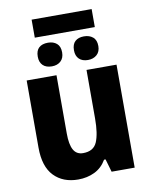

<svg xmlns="http://www.w3.org/2000/svg" viewBox="-94 -928 796 1008"><g transform="rotate(-10 304.0 -424.5)"><path d="M465 -859V-763H145V-859ZM208 -725Q237 -725 255 -709.5Q273 -694 273 -662Q273 -632 255 -615.5Q237 -599 208 -599Q177 -599 160 -615.5Q143 -632 143 -662Q143 -694 160 -709.5Q177 -725 208 -725ZM400 -725Q429 -725 447.5 -709.5Q466 -694 466 -662Q466 -632 447.5 -615.5Q429 -599 400 -599Q370 -599 353 -615.5Q336 -632 336 -662Q336 -694 353 -709.5Q370 -725 400 -725ZM543 -549V0H420L400 -69H392Q368 -28 328.5 -9Q289 10 241 10Q160 10 112 -40Q64 -90 64 -191V-549H223V-238Q223 -180 239 -151Q255 -122 290 -122Q346 -122 364.5 -165.5Q383 -209 383 -290V-549Z"/></g></svg>

Font: Noto Sans SemiCondensed ExtraBold
Style: Regular
Weight: 800
Width: 4
Designer: Monotype Design Team
Foundry: Monotype Imaging Inc.
Version: Version 2.013; ttfautohint (v1.8.4.7-5d5b)